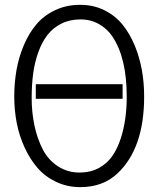

<svg xmlns="http://www.w3.org/2000/svg" viewBox="-20 -768 657 796"><path d="M539.1 -578.1Q577.6 -484.4 577.6 -367.2Q577.6 -152.8 466.8 -48.8Q406.7 7.8 313 7.8Q258.8 7.8 212.9 -13.9Q167 -35.6 135.5 -72Q104 -108.4 81.8 -157Q59.6 -205.6 49.3 -258.5Q39.1 -311.5 39.1 -367.7Q39.1 -423.8 48.3 -477.1Q57.6 -530.3 78.6 -580.1Q99.6 -629.9 130.6 -666.7Q161.6 -703.6 208.5 -725.8Q255.4 -748 311.8 -748Q368.2 -748 413.3 -725.3Q458.5 -702.6 488.5 -665.3Q518.6 -627.9 539.1 -578.1ZM481 -195.3Q505.4 -270.5 505.4 -367.2Q505.4 -527.8 446.3 -616.2Q425.3 -647.9 391.1 -667.7Q356.9 -687.5 313 -687.5Q269 -687.5 234.1 -669.9Q199.2 -652.3 176.5 -622.8Q153.8 -593.3 138.9 -551.8Q124 -510.3 117.7 -464.6Q111.3 -418.9 111.3 -360.8Q111.3 -302.7 122.8 -247.8Q134.3 -192.9 157.5 -148.4Q180.7 -104 220.5 -78.4Q260.3 -52.7 308.3 -52.7Q356.4 -52.7 390.9 -72Q425.3 -91.3 446.3 -122.1Q467.3 -152.8 481 -195.3ZM488.3 -358.4H128.4V-418.9H488.3Z"/></svg>

Font: News Cycle
Style: Regular
Weight: 500
Version: Version 0.5.2